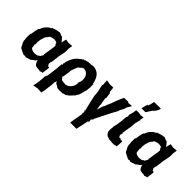

<svg xmlns="http://www.w3.org/2000/svg" viewBox="-4 -1564 2561 2561"><g transform="rotate(45 1277.0 -283.0)"><path d="M322 -542 326 -538C301 -540 262 -526 234 -516C232 -517 241 -520 230 -513C228 -509 235 -520 226 -518C228 -513 219 -508 226 -509C207 -494 189 -491 172 -473C143 -449 122 -414 113 -383C101 -378 98 -360 95 -351C88 -325 84 -296 81 -271C82 -271 81 -272 81 -276C79 -261 83 -267 76 -255L70 -254C69 -232 71 -215 70 -199C63 -179 77 -162 73 -147C75 -136 79 -136 73 -145C74 -108 84 -93 97 -71C110 -44 112 -29 135 -22C153 -16 157 -7 181 0C192 11 216 14 226 8C233 2 238 8 239 15C263 15 286 -2 320 -9C327 -19 342 -28 363 -43C365 -41 372 -43 376 -57C386 -62 389 -70 389 -74C393 -40 410 -12 431 2C453 1 465 11 485 7C496 9 503 9 510 15C534 2 541 2 554 3L564 -74L567 -103C565 -105 564 -108 561 -111C542 -111 539 -111 538 -127C521 -132 528 -159 529 -172L533 -184L536 -182L551 -303L563 -363L570 -398L572 -414V-474L581 -530L514 -524L464 -534L453 -498L447 -464C430 -477 419 -502 403 -514C403 -522 386 -529 383 -523C361 -532 345 -544 322 -542ZM420 -373 418 -346 394 -189 388 -185 397 -182 395 -169C390 -163 388 -153 383 -155C381 -144 373 -126 357 -126C342 -105 315 -108 298 -106C275 -100 255 -115 240 -116C236 -123 224 -125 220 -135C215 -154 217 -179 214 -186C207 -196 213 -195 217 -199C220 -222 214 -226 215 -247L219 -254C219 -259 218 -269 218 -263C220 -301 237 -329 238 -344C244 -358 256 -376 270 -386C273 -402 279 -407 298 -413C313 -421 328 -420 347 -425C369 -422 383 -420 392 -418C403 -403 404 -407 405 -391C411 -386 416 -380 420 -373Z M884 7C883 16 879 15 884 14L887 10C898 9 921 6 935 9C951 -2 964 -5 982 -5C983 -5 986 -18 989 -10C999 -24 1011 -26 1030 -43C1032 -53 1053 -66 1061 -79C1069 -84 1083 -98 1086 -115C1098 -124 1104 -138 1111 -164C1121 -186 1119 -216 1136 -248C1131 -245 1138 -254 1136 -265C1141 -298 1143 -328 1139 -355C1130 -353 1143 -360 1142 -365C1136 -372 1139 -373 1133 -366C1134 -375 1132 -374 1130 -374C1132 -380 1130 -386 1127 -387C1128 -390 1134 -384 1123 -397C1124 -392 1130 -395 1129 -389C1105 -476 1068 -538 956 -541C959 -530 947 -535 953 -537C954 -541 949 -535 947 -533C906 -533 882 -535 845 -519C845 -524 845 -517 838 -526C841 -515 837 -518 827 -510C828 -512 825 -515 825 -515C809 -505 802 -496 789 -493C768 -470 751 -464 750 -459C703 -418 681 -361 665 -300C668 -303 670 -297 668 -288C660 -289 663 -288 658 -287L663 -279L665 -261L652 -257L653 -251L645 -159L639 -113L627 -25L610 16L606 71L601 125L591 180L583 209L655 196L701 198L726 201L740 143L745 96C747 77 750 59 752 40L756 -21L770 -55C771 -32 788 -20 816 -10C825 5 847 13 884 7ZM873 -103 868 -104C836 -106 821 -105 801 -115C801 -127 784 -129 778 -149L786 -176L800 -269L796 -266C799 -271 802 -274 798 -281C805 -309 825 -356 837 -383C843 -391 857 -394 860 -397C875 -421 885 -425 918 -430C911 -428 919 -423 915 -425C932 -425 945 -423 964 -405C959 -408 964 -408 965 -403C963 -401 966 -405 965 -404C999 -373 1008 -322 994 -270C987 -260 989 -263 986 -256L989 -253C989 -251 984 -246 984 -249C985 -216 984 -205 975 -181C959 -151 947 -133 924 -120C928 -122 920 -121 920 -115C894 -107 880 -98 873 -103Z M1412 -161 1400 -241 1404 -251 1401 -253 1386 -339V-352L1392 -359L1381 -442L1369 -448L1360 -526L1299 -523L1232 -535L1237 -460L1233 -445L1232 -439L1249 -360L1246 -357L1252 -356L1260 -266C1275 -191 1294 -118 1312 -44L1301 -34L1309 -29L1318 -23L1316 -12L1307 2L1317 1L1306 10L1316 15L1283 211H1401L1440 27L1441 37L1455 20L1452 10V9V-5L1448 -3L1454 -21L1465 -26L1461 -25L1475 -36L1470 -44C1508 -119 1545 -195 1584 -270L1627 -348L1633 -363L1629 -362L1670 -441L1667 -451L1712 -528L1645 -522L1635 -533L1558 -531L1523 -452L1488 -359L1489 -363L1490 -356L1481 -344L1449 -262L1444 -257L1439 -248Z M1841 2C1849 -1 1845 4 1852 5H1855C1864 12 1892 2 1904 6C1918 5 1932 -7 1947 -2L1953 -98L1943 -105C1936 -104 1928 -103 1920 -103L1913 -116C1903 -108 1885 -109 1881 -120C1873 -133 1868 -145 1875 -159L1879 -178L1881 -185L1874 -188L1896 -321L1902 -393L1923 -478H1918L1928 -529L1881 -523L1835 -530L1790 -528L1782 -476L1766 -418L1771 -392L1759 -367L1753 -286L1741 -209L1728 -153L1731 -143C1722 -147 1734 -147 1731 -135C1731 -141 1725 -137 1730 -138C1720 -102 1731 -78 1726 -65C1738 -32 1764 -6 1800 -4C1811 7 1822 3 1841 2ZM1881 -774 1873 -737 1859 -690 1861 -686 1845 -687 1820 -596 1896 -597C1915 -626 1934 -656 1953 -686L1959 -683L1989 -724L2011 -773L1968 -777L1966 -776Z M2295 -542 2299 -538C2274 -540 2235 -526 2207 -516C2205 -517 2214 -520 2203 -513C2201 -509 2208 -520 2199 -518C2201 -513 2192 -508 2199 -509C2180 -494 2162 -491 2145 -473C2116 -449 2095 -414 2086 -383C2074 -378 2071 -360 2068 -351C2061 -325 2057 -296 2054 -271C2055 -271 2054 -272 2054 -276C2052 -261 2056 -267 2049 -255L2043 -254C2042 -232 2044 -215 2043 -199C2036 -179 2050 -162 2046 -147C2048 -136 2052 -136 2046 -145C2047 -108 2057 -93 2070 -71C2083 -44 2085 -29 2108 -22C2126 -16 2130 -7 2154 0C2165 11 2189 14 2199 8C2206 2 2211 8 2212 15C2236 15 2259 -2 2293 -9C2300 -19 2315 -28 2336 -43C2338 -41 2345 -43 2349 -57C2359 -62 2362 -70 2362 -74C2366 -40 2383 -12 2404 2C2426 1 2438 11 2458 7C2469 9 2476 9 2483 15C2507 2 2514 2 2527 3L2537 -74L2540 -103C2538 -105 2537 -108 2534 -111C2515 -111 2512 -111 2511 -127C2494 -132 2501 -159 2502 -172L2506 -184L2509 -182L2524 -303L2536 -363L2543 -398L2545 -414V-474L2554 -530L2487 -524L2437 -534L2426 -498L2420 -464C2403 -477 2392 -502 2376 -514C2376 -522 2359 -529 2356 -523C2334 -532 2318 -544 2295 -542ZM2393 -373 2391 -346 2367 -189 2361 -185 2370 -182 2368 -169C2363 -163 2361 -153 2356 -155C2354 -144 2346 -126 2330 -126C2315 -105 2288 -108 2271 -106C2248 -100 2228 -115 2213 -116C2209 -123 2197 -125 2193 -135C2188 -154 2190 -179 2187 -186C2180 -196 2186 -195 2190 -199C2193 -222 2187 -226 2188 -247L2192 -254C2192 -259 2191 -269 2191 -263C2193 -301 2210 -329 2211 -344C2217 -358 2229 -376 2243 -386C2246 -402 2252 -407 2271 -413C2286 -421 2301 -420 2320 -425C2342 -422 2356 -420 2365 -418C2376 -403 2377 -407 2378 -391C2384 -386 2389 -380 2393 -373Z"/></g></svg>

Font: Asimov Print
Style: DIt
Weight: 250
Width: 0
Designer: Google
Version: Version 2.000980: 2014